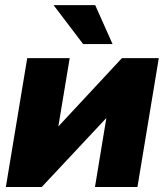

<svg xmlns="http://www.w3.org/2000/svg" viewBox="-20 -748 659 768"><path d="M529.8 0H359.9L405.3 -275.4H404.8L147 0H3.4L88.9 -515.6H258.8L213.4 -242.7H213.9L467.8 -515.6H615.2ZM312.5 -571.8 194.3 -727.5H360.8L430.2 -571.8Z"/></svg>

Font: Inter Display Extra Bold
Style: Italic
Weight: 800
Italic angle: -9.39999°
Designer: Rasmus Andersson
Foundry: rsms
Version: Version 4.000;git-4fc901f